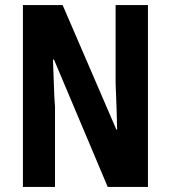

<svg xmlns="http://www.w3.org/2000/svg" viewBox="-20 -800 670 754"><path d="M561 -66H403L192 -566H188Q191 -497 192 -457Q193 -417 196 -381V-66H70V-780H226L437 -291H440Q439 -337 438 -367.5Q437 -398 436 -421.5Q435 -445 434 -471V-780H561Z"/></svg>

Font: Noto Sans Malayalam UI ExtraCondensed
Style: Bold
Weight: 700
Width: 2
Designer: Jelle Bosma - Monotype Design Team
Foundry: Monotype Imaging Inc.
Version: Version 2.104; ttfautohint (v1.8.4.7-5d5b)